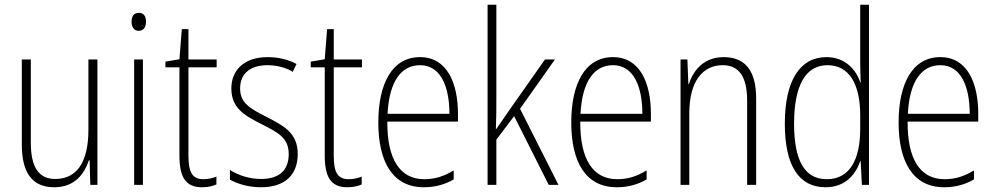

<svg xmlns="http://www.w3.org/2000/svg" viewBox="-20 -780 4196 810"><path d="M391 -529H353V-233C353 -91 301 -25 213 -25C146 -25 110 -71 110 -178V-529H72V-170C72 -51 116 10 209 10C295 10 336 -46 355 -104H358L361 0H391Z M566 -726C543 -726 535 -709 535 -688C535 -667 545 -650 565 -650C586 -650 596 -666 596 -689C596 -709 588 -726 566 -726ZM583 -529H546V0H583Z M838 -24C789 -24 775 -57 775 -124V-496H894V-529H775V-657H747L737 -530L678 -520V-496H737V-124C737 -36 761 10 832 10C858 10 877 5 893 -2V-35C879 -29 859 -24 838 -24Z M1236 -130C1236 -220 1177 -249 1104 -287C1033 -323 993 -346 993 -407C993 -471 1038 -505 1108 -505C1146 -505 1187 -495 1215 -477L1231 -510C1198 -528 1156 -539 1109 -539C1010 -539 956 -484 956 -407C956 -323 1012 -292 1088 -254C1157 -219 1198 -196 1198 -130C1198 -64 1161 -25 1081 -25C1033 -25 986 -40 950 -63V-22C979 -6 1025 10 1081 10C1184 10 1236 -44 1236 -130Z M1451 -24C1402 -24 1388 -57 1388 -124V-496H1507V-529H1388V-657H1360L1350 -530L1291 -520V-496H1350V-124C1350 -36 1374 10 1445 10C1471 10 1490 5 1506 -2V-35C1492 -29 1472 -24 1451 -24Z M1752 -539C1634 -539 1576 -427 1576 -263C1576 -98 1636 10 1768 10C1817 10 1857 -2 1894 -23V-61C1850 -35 1814 -24 1770 -24C1666 -24 1613 -110 1614 -267H1912V-300C1912 -428 1867 -539 1752 -539ZM1752 -505C1839 -505 1876 -415 1876 -300H1615C1622 -437 1673 -505 1752 -505Z M2074 -370V-760H2037V0H2074V-191L2149 -290L2295 0H2336L2174 -321L2321 -529H2279L2113 -293C2099 -272 2089 -257 2073 -235H2072C2074 -281 2074 -322 2074 -370Z M2566 -539C2448 -539 2390 -427 2390 -263C2390 -98 2450 10 2582 10C2631 10 2671 -2 2708 -23V-61C2664 -35 2628 -24 2584 -24C2480 -24 2427 -110 2428 -267H2726V-300C2726 -428 2681 -539 2566 -539ZM2566 -505C2653 -505 2690 -415 2690 -300H2429C2436 -437 2487 -505 2566 -505Z M3033 -539C2950 -539 2905 -484 2886 -425H2884L2880 -529H2851V0H2888V-302C2888 -439 2946 -505 3029 -505C3094 -505 3132 -461 3132 -356V0H3170V-365C3170 -485 3121 -539 3033 -539Z M3463 10C3546 10 3590 -44 3609 -100H3611L3616 0H3646V-760H3609V-517C3609 -491 3610 -463 3611 -433H3609C3591 -488 3544 -539 3467 -539C3355 -539 3291 -441 3291 -258C3291 -83 3349 10 3463 10ZM3468 -24C3372 -24 3330 -107 3330 -258C3330 -420 3379 -505 3471 -505C3562 -505 3609 -426 3609 -294V-236C3609 -104 3563 -24 3468 -24Z M3947 -539C3829 -539 3771 -427 3771 -263C3771 -98 3831 10 3963 10C4012 10 4052 -2 4089 -23V-61C4045 -35 4009 -24 3965 -24C3861 -24 3808 -110 3809 -267H4107V-300C4107 -428 4062 -539 3947 -539ZM3947 -505C4034 -505 4071 -415 4071 -300H3810C3817 -437 3868 -505 3947 -505Z"/></svg>

Font: Noto Sans Hebrew Condensed ExtraLight
Style: Regular
Weight: 200
Width: 3
Designer: Monotype Design Team
Foundry: Monotype Imaging Inc.
Version: Version 2.004